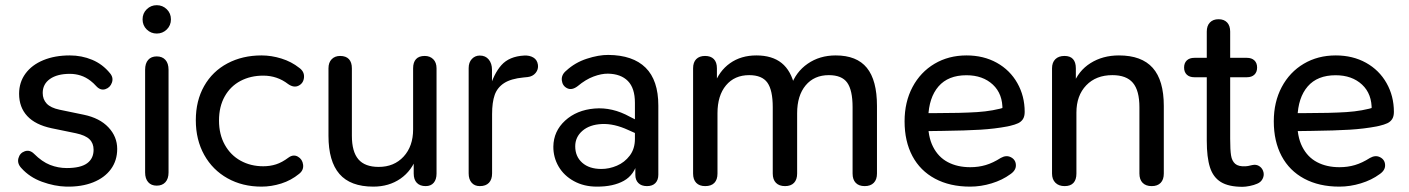

<svg xmlns="http://www.w3.org/2000/svg" viewBox="-20 -710 5429 740"><path d="M62.7 -61.8Q45.6 -79.7 51 -100.1Q56.5 -120.5 75.5 -127Q94.5 -133.6 111 -117.5Q141.9 -86.6 173 -74.4Q204.1 -62.3 237.1 -62.3Q290.5 -62.3 315.6 -80.6Q340.7 -98.8 340.7 -132.8Q340.7 -157.8 325 -173.2Q309.3 -188.6 272.4 -196.5L178.7 -215.8Q116.3 -229 85 -262.8Q53.6 -296.6 53.6 -348.7Q53.6 -392.9 78.2 -426.4Q102.8 -459.9 147 -478.1Q191.2 -496.4 248.9 -496.4Q294.8 -496.4 335.1 -479.6Q375.4 -462.8 403.9 -427.8Q418.2 -410.9 411.3 -391.5Q404.5 -372.2 385.9 -366.3Q367.2 -360.3 350.7 -378.3Q340.6 -389.6 329.3 -398.3Q310.8 -412.6 290.7 -419Q270.6 -425.4 249.1 -425.4Q200.7 -425.4 172.6 -405.7Q144.6 -386 144.6 -351.6Q144.6 -327.3 159.9 -310.8Q175.3 -294.4 209.4 -287.2L303 -267.8Q364.3 -255 398 -219.1Q431.7 -183.2 431.7 -136Q431.7 -91.3 407.5 -58.1Q383.4 -25 338.9 -7.2Q294.4 10.5 235.4 9.3Q189.7 8 141.9 -9.4Q94.1 -26.9 62.7 -61.8Z M539.3 -45.3V-441.1Q539.3 -465.9 551.1 -479.2Q562.8 -492.6 584.1 -492.6Q605.4 -492.6 617.5 -479.2Q629.6 -465.9 629.6 -441.1V-45.3Q629.6 -21.2 617.5 -7.8Q605.4 5.5 584.1 5.5Q562.8 5.5 551.1 -8Q539.3 -21.5 539.3 -45.3ZM529.5 -635.4Q529.5 -658.8 545.6 -674.4Q561.6 -690 584.1 -690Q606.7 -690 622.7 -674.4Q638.8 -658.8 638.8 -635.4Q638.8 -612 622.7 -596.3Q606.7 -580.7 584.1 -580.7Q561.6 -580.7 545.6 -596.3Q529.5 -612 529.5 -635.4Z M734.7 -246.6Q734.7 -321.8 766.8 -378.4Q798.9 -435 856.6 -465.7Q914.4 -496.4 988 -496.4Q1025.9 -496.4 1064.6 -484.4Q1103.3 -472.4 1133.5 -448.4Q1153.4 -434.1 1151.7 -411.9Q1149.9 -389.6 1131.3 -380Q1112.7 -370.4 1090.4 -386.1Q1048.5 -418.5 994.6 -418.5Q945.7 -418.5 906.9 -398.1Q868.1 -377.6 846.1 -338.4Q824.1 -299.2 824.1 -245.6Q824.1 -192 846.4 -152Q868.7 -111.9 907.4 -90.6Q946.1 -69.2 994.6 -69.2Q1020.9 -69.2 1044 -76.6Q1067.1 -84 1092.3 -102.9Q1110.8 -116.1 1128.2 -106.2Q1145.6 -96.3 1148.2 -75.3Q1150.9 -54.2 1132.9 -40Q1102 -14.7 1064 -2.7Q1025.9 9.3 988 9.3Q914.4 9.3 857 -22.8Q799.5 -54.9 767.1 -113Q734.7 -171.1 734.7 -246.6Z M1246 -186.4V-446.7Q1246 -469.2 1258.4 -481.8Q1270.8 -494.4 1290.8 -494.4Q1313.3 -494.4 1324.8 -482.1Q1336.2 -469.9 1336.2 -446.7V-186.6Q1336.2 -125.3 1361.3 -96Q1386.3 -66.7 1439.5 -66.7Q1498.8 -66.7 1535.5 -106.4Q1572.2 -146.2 1572.2 -211.4V-446.7Q1572.2 -469.9 1583.4 -482.1Q1594.5 -494.4 1617 -494.4Q1637 -494.4 1649.8 -481.8Q1662.5 -469.2 1662.5 -446.7V-41.1Q1662.5 -18.2 1651.5 -5.5Q1640.6 7.3 1620.5 7.3Q1598.6 7.3 1586.5 -5.3Q1574.5 -17.9 1574.5 -41.1V-127.9L1587.7 -109.1Q1567.8 -52.1 1523.5 -21.4Q1479.1 9.3 1418.9 9.3Q1330.4 9.3 1288.2 -39.6Q1246 -88.5 1246 -186.4Z M1786.3 -41.8V-447.4Q1786.3 -469.7 1798.7 -482.8Q1811.1 -495.9 1829.3 -495.9Q1851.2 -495.9 1863.7 -480.6Q1876.2 -465.3 1876.2 -441.2V-364.7H1865.6Q1882.7 -425.7 1912.7 -459.2Q1942.7 -492.7 2000 -495.9Q2020.8 -497.1 2035.6 -488.3Q2050.5 -479.5 2053.3 -460.1Q2055.6 -442.7 2044.5 -429Q2033.3 -415.3 2013.7 -413L1997.7 -411.4Q1949.3 -406.8 1922.9 -389.7Q1896.6 -372.5 1886.6 -344Q1876.6 -315.6 1876.6 -270.1V-41.8Q1876.6 -18.3 1864.5 -5.5Q1852.4 7.3 1829.3 7.3Q1809.2 7.3 1797.8 -5.8Q1786.3 -18.9 1786.3 -41.8Z M2112.7 -145Q2113.5 -204.3 2158 -245.1Q2202.6 -285.9 2271.3 -291.7Q2340.1 -297.5 2407.7 -260L2441 -243.2L2438 -192.6L2401.7 -208.8Q2346.8 -234.2 2299.7 -232Q2252.5 -229.8 2224.7 -205.8Q2197 -181.7 2197 -146.1Q2197 -106.9 2223.9 -82.9Q2250.8 -58.8 2297.8 -58.8Q2328.3 -58.8 2357.8 -71.5Q2387.4 -84.1 2407.2 -110.3Q2427.1 -136.6 2427.1 -174.7V-313.7Q2427.1 -370.2 2400 -397.8Q2372.9 -425.3 2322.9 -426.1Q2298.1 -426.4 2267.7 -415.1Q2237.3 -403.8 2206.6 -378.1Q2184.5 -361.1 2166.2 -369.8Q2147.9 -378.6 2145.4 -400.1Q2142.9 -421.7 2162.5 -437.7Q2196.3 -469 2242 -483.8Q2287.6 -498.6 2324.6 -498.3Q2419.3 -497.5 2468.3 -449.1Q2517.3 -400.7 2517.3 -303.1V-36.7Q2517.3 -16.3 2506.1 -4.5Q2494.8 7.3 2473.5 7.3Q2452.2 7.3 2440.5 -4.4Q2428.7 -16 2428.7 -36V-88.9H2437.8Q2425.3 -36 2384.4 -13.2Q2343.5 9.6 2280.4 9.3Q2230.5 9.3 2192 -11.9Q2153.5 -33 2132.9 -68.3Q2112.4 -103.6 2112.7 -145Z M2651.3 -41.1V-446.7Q2651.3 -469.9 2663.4 -482.1Q2675.5 -494.4 2697.4 -494.4Q2719.3 -494.4 2731.2 -482.3Q2743.1 -470.2 2743.1 -446.7V-362.9L2732.1 -381.7Q2751.3 -436.4 2793.7 -466.4Q2836.1 -496.4 2895.2 -496.4Q2956.1 -496.4 2992.6 -467Q3029.1 -437.5 3042.6 -377.5H3028.2Q3046.7 -432.4 3092.9 -464.4Q3139.1 -496.4 3201 -496.4Q3282.1 -496.4 3321 -448.6Q3360 -400.7 3360 -301.7V-41.1Q3360 -17.9 3347.6 -5.3Q3335.2 7.3 3312.7 7.3Q3290.1 7.3 3278.1 -5.3Q3266 -17.9 3266 -41.1V-297.1Q3266 -362.3 3245.3 -391.4Q3224.6 -420.4 3174.5 -420.4Q3118 -420.4 3085.2 -381.1Q3052.3 -341.7 3052.3 -273.6V-41.1Q3052.3 -17.9 3040.3 -5.3Q3028.2 7.3 3005.7 7.3Q2983.1 7.3 2970.7 -5.3Q2958.3 -17.9 2958.3 -41.1V-297.1Q2958.3 -362.3 2937.7 -391.4Q2917 -420.4 2867.5 -420.4Q2811 -420.4 2778.2 -381.1Q2745.3 -341.7 2745.3 -273.6V-41.1Q2745.3 -17.5 2733.2 -5.1Q2721.2 7.3 2698 7.3Q2675.5 7.3 2663.4 -5.3Q2651.3 -17.9 2651.3 -41.1Z M3466.4 -242.5Q3466.4 -316.9 3497 -374.5Q3527.6 -432.1 3581.9 -464.3Q3636.1 -496.4 3705.3 -496.4Q3770.8 -496.4 3821.8 -468.1Q3872.8 -439.7 3901 -389.7Q3929.3 -339.7 3929.3 -278.8Q3929.3 -261.4 3922.6 -251Q3915.9 -240.7 3904.1 -235.1Q3892.2 -229.5 3873.1 -225L3862.8 -222.7Q3814.2 -213.5 3758.3 -210.1Q3702.3 -206.7 3612.1 -205.5Q3576.2 -205.5 3539.3 -204.5L3541 -274H3583.8Q3684.3 -274 3746.6 -278Q3808.9 -282 3859.9 -298.3L3843.6 -285Q3845.4 -347.7 3806.6 -383.9Q3767.7 -420 3704.9 -420Q3634.4 -420 3597.1 -376.9Q3559.8 -333.7 3557.6 -256.6L3557.2 -244.1Q3555.7 -184.6 3576 -144.6Q3596.2 -104.5 3633.1 -85.1Q3670 -65.6 3719.7 -65.6Q3751.3 -65.6 3779.2 -73.9Q3807.2 -82.2 3837.1 -101.3Q3858.5 -113.4 3876.6 -103.8Q3894.7 -94.2 3895.4 -73.9Q3896.2 -53.6 3874.1 -38.6Q3843.4 -16 3802.1 -3.4Q3760.8 9.3 3719.1 9.3Q3640.9 9.3 3583.7 -21.4Q3526.6 -52 3496.5 -108.6Q3466.4 -165.3 3466.4 -242.5Z M4034.7 -41.1V-446.7Q4034.7 -469.2 4047.4 -481.8Q4060.1 -494.4 4082.7 -494.4Q4104.6 -494.4 4115.5 -482.3Q4126.5 -470.2 4126.5 -446.7V-366L4115.5 -381.7Q4135.7 -437 4183 -466.7Q4230.2 -496.4 4292.5 -496.4Q4380.1 -496.4 4422.8 -448.4Q4465.5 -400.4 4465.5 -301.7V-41.1Q4465.5 -17.9 4453.4 -5.3Q4441.3 7.3 4418.8 7.3Q4396.3 7.3 4383.9 -5.3Q4371.5 -17.9 4371.5 -41.1V-296.5Q4371.5 -361 4346.4 -390.7Q4321.4 -420.4 4267.4 -420.4Q4204.2 -420.4 4166.5 -381.1Q4128.7 -341.7 4128.7 -276.1V-41.1Q4128.7 -17.5 4117.3 -5.1Q4105.8 7.3 4083.3 7.3Q4060.8 7.3 4047.8 -5.6Q4034.7 -18.5 4034.7 -41.1Z M4631.1 -167.4V-412.3H4583.3Q4564.5 -412.3 4554.1 -422.3Q4543.7 -432.3 4543.7 -449.7Q4543.7 -467.1 4554.1 -477.1Q4564.5 -487.1 4583.3 -487.1H4631.1V-588.2Q4631.1 -610.7 4643.2 -623.3Q4655.3 -635.9 4676.5 -635.9Q4697.8 -635.9 4709.6 -623.3Q4721.3 -610.7 4721.3 -588.2V-487.1H4785.6Q4804.3 -487.1 4814.7 -477.1Q4825.1 -467.1 4825.1 -449.7Q4825.1 -432.3 4814.7 -422.3Q4804.3 -412.3 4785.6 -412.3H4721.3V-175.2Q4721.3 -131.9 4724.7 -110.9Q4728 -89.8 4740.6 -78.7Q4753.3 -67.6 4780.6 -69.1Q4790.6 -69.8 4798.7 -72.1Q4806.3 -74.1 4813.6 -74.8Q4825.8 -75.6 4836.2 -67.7Q4846.6 -59.8 4849.9 -45.3Q4852.5 -32.4 4845.9 -20Q4839.3 -7.5 4825.4 -2Q4813.4 3.4 4797 6.7Q4780.6 10 4769.2 10Q4715.4 10 4685.5 -8.4Q4655.6 -26.8 4643.4 -65.1Q4631.1 -103.4 4631.1 -167.4Z M4889.4 -242.5Q4889.4 -316.9 4920 -374.5Q4950.6 -432.1 5004.9 -464.3Q5059.1 -496.4 5128.3 -496.4Q5193.8 -496.4 5244.8 -468.1Q5295.8 -439.7 5324 -389.7Q5352.3 -339.7 5352.3 -278.8Q5352.3 -261.4 5345.6 -251Q5338.9 -240.7 5327.1 -235.1Q5315.2 -229.5 5296.1 -225L5285.8 -222.7Q5237.2 -213.5 5181.3 -210.1Q5125.3 -206.7 5035.1 -205.5Q4999.2 -205.5 4962.3 -204.5L4964 -274H5006.8Q5107.3 -274 5169.6 -278Q5231.9 -282 5282.9 -298.3L5266.6 -285Q5268.4 -347.7 5229.6 -383.9Q5190.7 -420 5127.9 -420Q5057.4 -420 5020.1 -376.9Q4982.8 -333.7 4980.6 -256.6L4980.2 -244.1Q4978.7 -184.6 4999 -144.6Q5019.2 -104.5 5056.1 -85.1Q5093 -65.6 5142.7 -65.6Q5174.3 -65.6 5202.2 -73.9Q5230.2 -82.2 5260.1 -101.3Q5281.5 -113.4 5299.6 -103.8Q5317.7 -94.2 5318.4 -73.9Q5319.2 -53.6 5297.1 -38.6Q5266.4 -16 5225.1 -3.4Q5183.8 9.3 5142.1 9.3Q5063.9 9.3 5006.7 -21.4Q4949.6 -52 4919.5 -108.6Q4889.4 -165.3 4889.4 -242.5Z"/></svg>

Font: SN Pro Thin
Style: Regular
Weight: 200
Designer: Tobias Whetton
Foundry: Supernotes
Version: Version 1.003;Glyphs 3.3 (3324)